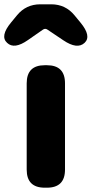

<svg xmlns="http://www.w3.org/2000/svg" viewBox="-52 -872 426 892"><path d="M156 0Q72 0 72 -84V-485Q72 -569 156 -569H166Q250 -569 250 -485V-84Q250 0 166 0ZM78 -686Q14 -641 -19 -673Q-53 -704 -1 -767L27 -801Q69 -852 135 -852H186Q252 -852 294 -801L322 -767Q374 -704 341 -673Q307 -641 242 -685L169 -734Q158 -742 147 -734Z"/></svg>

Font: Resource Han Rounded TW Heavy
Style: Regular
Weight: 900
Designer: Cyano Hao (round all glyphs); Ryoko NISHIZUKA 西塚涼子 (kana, bopomofo & ideographs); Paul D. Hunt (Latin, Greek & Cyrillic)
Foundry: Cyano Hao
Version: 0.990